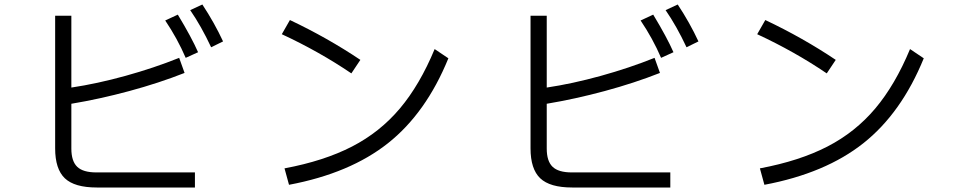

<svg xmlns="http://www.w3.org/2000/svg" viewBox="-20 -836 4264 853"><path d="M879 -816Q933 -734 971 -652L918 -626Q874 -720 825 -791ZM770 -771Q831 -670 860 -604L805 -579Q768 -665 714 -745ZM297 -176Q297 -120 323 -95Q349 -70 408 -70H846V-3H410Q311 -3 268 -44Q225 -85 225 -177V-766H297V-447Q411 -464 537.5 -499Q664 -534 776 -579L800 -512Q686 -467 554.5 -431.5Q423 -396 297 -375Z M1541 -510Q1398 -607 1232 -684L1268 -747Q1435 -668 1581 -570ZM1244 -88Q1420 -121 1544 -185Q1668 -249 1756.5 -354Q1845 -459 1911 -618L1972 -577Q1873 -334 1704 -200Q1535 -66 1264 -15Z M2991 -816Q3045 -734 3083 -652L3030 -626Q2986 -720 2937 -791ZM2882 -771Q2943 -670 2972 -604L2917 -579Q2880 -665 2826 -745ZM2409 -176Q2409 -120 2435 -95Q2461 -70 2520 -70H2958V-3H2522Q2423 -3 2380 -44Q2337 -85 2337 -177V-766H2409V-447Q2523 -464 2649.5 -499Q2776 -534 2888 -579L2912 -512Q2798 -467 2666.5 -431.5Q2535 -396 2409 -375Z M3653 -510Q3510 -607 3344 -684L3380 -747Q3547 -668 3693 -570ZM3356 -88Q3532 -121 3656 -185Q3780 -249 3868.5 -354Q3957 -459 4023 -618L4084 -577Q3985 -334 3816 -200Q3647 -66 3376 -15Z"/></svg>

Font: PlemolJP
Style: Regular
Weight: 400
Monospace: yes
Version: v2.0.4; ttfautohint (v1.8.4.7-5d5b-dirty) -l 6 -r 45 -G 200 